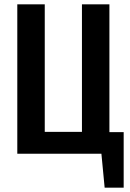

<svg xmlns="http://www.w3.org/2000/svg" viewBox="-20 -711 601 888"><path d="M486 -100H552V157H464L449 0H60V-691H187V-101H359V-691H486Z"/></svg>

Font: Fira Sans Extra Condensed Medium
Style: Regular
Weight: 500
Width: 1
Designer: Carrois Corporate & Edenspiekermann AG
Foundry: Carrois Corporate GbR & Edenspiekermann AG
Version: Version 4.203